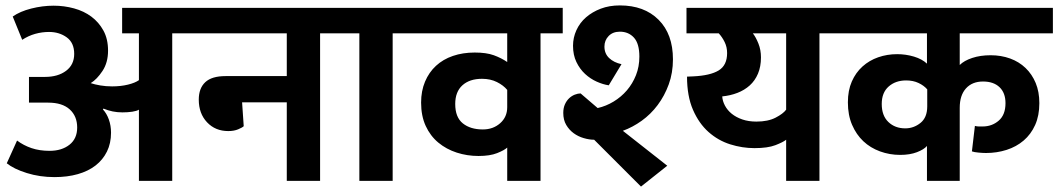

<svg xmlns="http://www.w3.org/2000/svg" viewBox="-20 -668 3908 709"><path d="M27 -607Q54 -626 95.5 -636.5Q137 -647 178 -647Q217 -647 253.5 -637Q290 -627 317.5 -606.5Q345 -586 362 -555Q379 -524 379 -481Q379 -437 358.5 -406Q338 -375 315 -361Q330 -356 350.5 -352.5Q371 -349 394 -349Q426 -349 452.5 -355.5Q479 -362 493 -372V-545H431V-639H699V-545H616V0H493V-263Q485 -258 468.5 -255.5Q452 -253 432 -253Q413 -253 396 -256.5Q379 -260 362 -267L360 -264Q374 -249 382 -226.5Q390 -204 390 -178Q390 -139 375 -108.5Q360 -78 333 -57Q306 -36 267.5 -25Q229 -14 181 -14Q127 -14 79 -29Q31 -44 5 -65L43 -149Q67 -131 96.5 -121Q126 -111 163 -111Q208 -111 236.5 -133.5Q265 -156 265 -197Q265 -239 237.5 -264Q210 -289 158 -289H87V-384H146Q194 -384 224 -406.5Q254 -429 254 -469Q254 -510 226.5 -530Q199 -550 161 -550Q135 -550 110 -543Q85 -536 62 -521Z M1039 -387V-545H679V-639H1245V-545H1162V0H1039V-290H874L880 -202Q875 -197 859.5 -190.5Q844 -184 823 -184Q775 -184 744.5 -216.5Q714 -249 714 -300Q714 -342 738 -364.5Q762 -387 813 -387Z M1307 -545H1225V-639H1513V-545H1430V0H1307Z M1733 -474Q1776 -474 1803.5 -464Q1831 -454 1853 -439V-545H1493V-639H2058V-545H1976V0H1853V-123Q1842 -113 1815.5 -102.5Q1789 -92 1747 -92Q1705 -92 1666.5 -104.5Q1628 -117 1598.5 -141.5Q1569 -166 1552 -203Q1535 -240 1535 -289Q1535 -332 1549.5 -366.5Q1564 -401 1590 -425Q1616 -449 1652.5 -461.5Q1689 -474 1733 -474ZM1853 -336Q1839 -353 1815 -365Q1791 -377 1760 -377Q1714 -377 1687.5 -353Q1661 -329 1661 -284Q1661 -235 1689 -212.5Q1717 -190 1763 -190Q1801 -190 1827 -213Q1853 -236 1853 -272Z M3006 -545V0H2883V-152Q2872 -143 2843.5 -132Q2815 -121 2766 -121Q2721 -121 2676.5 -135Q2632 -149 2596.5 -180.5Q2561 -212 2539 -262.5Q2517 -313 2517 -385L2540 -386Q2603 -389 2634 -408Q2665 -427 2665 -472Q2665 -494 2656 -512.5Q2647 -531 2634 -545H2515V-639H3089V-545ZM2883 -263V-545H2760Q2771 -531 2780.5 -507.5Q2790 -484 2790 -456Q2790 -422 2779 -396Q2768 -370 2748.5 -352.5Q2729 -335 2703 -325Q2677 -315 2647 -312Q2648 -295 2657 -278Q2666 -261 2682 -248Q2698 -235 2721 -227Q2744 -219 2773 -219Q2816 -219 2844 -233.5Q2872 -248 2883 -263ZM2269 -648Q2359 -648 2412 -595Q2465 -542 2465 -449Q2465 -399 2449.5 -356.5Q2434 -314 2408.5 -280Q2383 -246 2349.5 -222Q2316 -198 2280 -185L2444 -56L2347 21L2174 -152Q2156 -152 2135.5 -158Q2115 -164 2098.5 -176Q2082 -188 2071 -206.5Q2060 -225 2060 -251Q2060 -269 2066 -282.5Q2072 -296 2081.5 -305Q2091 -314 2102.5 -318.5Q2114 -323 2124 -323L2187 -269Q2218 -276 2246 -293Q2274 -310 2295 -334.5Q2316 -359 2328.5 -390.5Q2341 -422 2341 -459Q2341 -507 2321 -529Q2301 -551 2269 -551Q2243 -551 2227.5 -535Q2212 -519 2212 -496Q2212 -470 2229.5 -453.5Q2247 -437 2275 -431L2228 -353Q2207 -356 2183.5 -366.5Q2160 -377 2140.5 -395Q2121 -413 2108.5 -439Q2096 -465 2096 -499Q2096 -529 2108.5 -556.5Q2121 -584 2144 -604Q2167 -624 2198.5 -636Q2230 -648 2269 -648Z M3404 -338Q3392 -352 3372 -361.5Q3352 -371 3326 -371Q3287 -371 3261.5 -348.5Q3236 -326 3236 -284Q3236 -241 3260.5 -217.5Q3285 -194 3323 -194Q3354 -194 3379 -214Q3404 -234 3404 -275ZM3524 0H3403V-129Q3392 -116 3366 -106Q3340 -96 3304 -96Q3265 -96 3229.5 -109Q3194 -122 3168 -146.5Q3142 -171 3126.5 -207Q3111 -243 3111 -290Q3111 -334 3125.5 -367Q3140 -400 3165 -422.5Q3190 -445 3223 -456.5Q3256 -468 3293 -468Q3325 -468 3355 -459Q3385 -450 3403 -433V-545H3069V-639H3868V-545H3524V-428Q3540 -444 3570 -454Q3600 -464 3638 -464Q3677 -464 3710 -452Q3743 -440 3767 -417Q3791 -394 3804.5 -361.5Q3818 -329 3818 -287Q3818 -241 3802.5 -206.5Q3787 -172 3760 -149Q3733 -126 3697 -114.5Q3661 -103 3621 -103Q3610 -103 3593.5 -104.5Q3577 -106 3569 -109L3580 -203Q3588 -201 3594 -201Q3600 -201 3609 -201Q3643 -201 3668 -222.5Q3693 -244 3693 -287Q3693 -325 3671 -346Q3649 -367 3610 -367Q3570 -367 3547 -341.5Q3524 -316 3524 -270Z"/></svg>

Font: Mukta
Style: Bold
Weight: 700
Designer: Girish Dalvi and Yashodeep Gholap
Foundry: Ek Type
Version: Version 2.538;PS 1.002;hotconv 16.6.51;makeotf.lib2.5.65220;